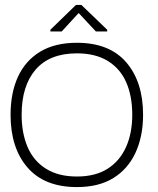

<svg xmlns="http://www.w3.org/2000/svg" viewBox="-20 -747 641 781"><path d="M293 14Q161 14 92 -65.5Q23 -145 23 -280Q23 -369 53 -434.5Q83 -500 143 -536.5Q203 -573 293 -573Q425 -573 493.5 -493.5Q562 -414 562 -280Q562 -193 531.5 -126.5Q501 -60 441.5 -23Q382 14 293 14ZM293 -29Q368 -29 417.5 -60.5Q467 -92 492.5 -148.5Q518 -205 518 -280Q518 -356 493.5 -412Q469 -468 418.5 -499Q368 -530 293 -530Q182 -530 125 -464Q68 -398 68 -280Q68 -206 92 -149.5Q116 -93 166.5 -61Q217 -29 293 -29ZM185 -619V-626L289 -727H311L416 -626V-619H370L301 -693H299L231 -619Z"/></svg>

Font: Darker Grotesque
Style: Regular
Weight: 400
Designer: Gabriel Lam
Foundry: TypeRant
Version: Version 1.000;gftools[0.9.28]